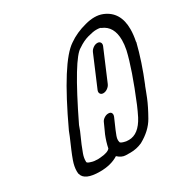

<svg xmlns="http://www.w3.org/2000/svg" viewBox="-177 -962 1108 1125"><g transform="rotate(-30 377.5 -400.0)"><path d="M430 -388Q416 -388 410 -398Q407 -403 407 -409Q407 -415 410 -422L497 -627Q503 -641 517 -651Q531 -661 546 -661Q560 -661 566 -651Q569 -646 569 -640Q569 -634 566 -627L479 -422Q473 -408 459 -398Q445 -388 430 -388ZM184 0Q80 0 68 -52Q67 -52 67 -53Q66 -61 66 -70Q66 -101 79 -138Q89 -166 101 -194L132 -266L145 -299Q317 -667 422 -736Q474 -773 544 -791Q577 -800 606 -800Q636 -800 661 -790Q755 -752 755 -634Q755 -597 746 -553L747 -552Q718 -435 665 -306L664 -305Q658 -290 651.5 -272Q645 -254 637 -235Q618 -188 583 -126.5Q548 -65 473 -24Q435 -7 393 -7Q388 -7 361.5 -7.5Q335 -8 309 -32Q259 0 184 0ZM225 -70Q279 -74 293 -93Q301 -133 318 -175Q325 -192 333.5 -209Q342 -226 347 -239Q352 -252 366 -261.5Q380 -271 395 -271Q410 -271 415 -262Q418 -257 418 -251Q418 -245 415 -237L384 -166Q380 -155 371 -133Q366 -119 366 -108Q366 -101 368 -94V-93Q370 -84 405 -77L423 -76Q489 -76 535 -163Q552 -197 566 -230Q647 -426 673 -539Q680 -574 680 -603Q680 -697 611 -725Q607 -731 578 -731Q558 -731 521.5 -721Q485 -711 449 -686Q385 -654 213 -298Q208 -282 201 -265L169 -192Q161 -172 150 -143Q141 -118 141 -97V-89Q143 -81 166 -75Q183 -69 209 -69Z"/></g></svg>

Font: Bubblez Graffiti
Style: Italic
Weight: 400
Italic angle: -22.5°
Designer: GGBotNet
Foundry: GGBotNet
Version: 1.00